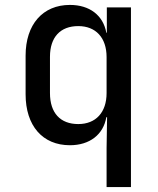

<svg xmlns="http://www.w3.org/2000/svg" viewBox="-20 -580 640 780"><path d="M414 -447H412C399 -518 344 -560 264 -560C154 -560 84 -481 84 -354V-197C84 -69 153 10 264 10C344 10 400 -33 412 -104H415L413 22V180H512V-550H414ZM298 -76C225 -76 183 -121 183 -202V-349C183 -429 225 -474 298 -474C369 -474 413 -427 413 -348V-202C413 -123 369 -76 298 -76Z"/></svg>

Font: Tekne LDO Medium
Style: Regular
Weight: 500
Monospace: yes
Designer: Alessio Laiso, Mario Rullo, Paolo Rosset
Foundry: Alessio Laiso
Version: Version 1.000;hotconv 1.0.109;makeotfexe 2.5.65596